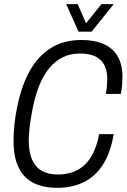

<svg xmlns="http://www.w3.org/2000/svg" viewBox="-20 -890 608 922"><path d="M255 12Q150 12 97.5 -44Q45 -100 45 -213Q45 -251 49.5 -295Q54 -339 64 -383Q84 -480 123.5 -550.5Q163 -621 224.5 -659.5Q286 -698 371 -698Q434 -698 478 -678.5Q522 -659 545 -619.5Q568 -580 568 -521Q568 -503 566.5 -482.5Q565 -462 560 -439H488Q492 -459 493.5 -476.5Q495 -494 495 -510Q495 -551 480.5 -578.5Q466 -606 437 -619.5Q408 -633 364 -633Q320 -633 283.5 -616Q247 -599 217.5 -564Q188 -529 167 -475.5Q146 -422 133 -349Q129 -326 126 -307Q123 -288 121.5 -272.5Q120 -257 119 -243.5Q118 -230 118 -217Q118 -159 134.5 -122.5Q151 -86 182 -69Q213 -52 257 -52Q311 -52 351 -73Q391 -94 417.5 -137Q444 -180 456 -246H526Q511 -156 474 -99Q437 -42 381.5 -15Q326 12 255 12ZM526 -870 420 -738H357L298 -870H353L405 -752H372L467 -870Z"/></svg>

Font: Archivo Condensed Light
Style: Italic
Weight: 300
Width: 3
Italic angle: -10°
Designer: Hector Gatti
Foundry: Omnibus-Type
Version: Version 2.001